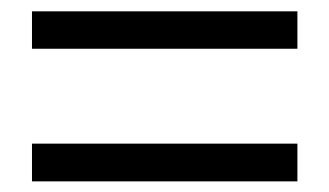

<svg xmlns="http://www.w3.org/2000/svg" viewBox="-20 -543 595 347"><path d="M37.8 -454.9V-522.5H517.5V-454.9ZM37.8 -215.2V-283.4H517.5V-215.2Z"/></svg>

Font: Noto Sans TC Thin
Style: Regular
Weight: 100
Designer: Ryoko NISHIZUKA 西塚涼子 (kana, bopomofo & ideographs); Paul D. Hunt (Latin, Greek & Cyrillic); Sandoll Communications 산돌커뮤니
Foundry: Adobe
Version: Version 2.004-H2;hotconv 1.0.118;makeotfexe 2.5.65603